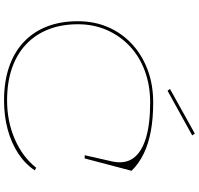

<svg xmlns="http://www.w3.org/2000/svg" viewBox="-37 -932 984 950"><g transform="rotate(90 455.0 -457.0)"><path d="M823 -137Q791 -89 739 -55Q687 -21 620.5 -3Q554 15 477 15Q385 15 312.5 -9.5Q240 -34 189 -81.5Q138 -129 111.5 -196.5Q85 -264 85 -350Q85 -432 114.5 -500Q144 -568 198 -618Q252 -668 325.5 -695.5Q399 -723 487 -723Q565 -723 628 -711.5Q691 -700 740.5 -676Q790 -652 825 -616L764 -384H748L779 -521Q792 -583 763 -624Q734 -665 664.5 -686.5Q595 -708 487 -708Q403 -708 332 -682Q261 -656 209.5 -608Q158 -560 129 -494.5Q100 -429 100 -350Q100 -268 126 -203Q152 -138 201 -92.5Q250 -47 319.5 -23.5Q389 0 477 0Q580 0 668 -38Q756 -76 810 -144ZM429 -794 420 -806 641 -929 650 -916Z"/></g></svg>

Font: Kalnia SemiExpanded Thin
Style: Regular
Weight: 250
Width: 6
Designer: Frida Medrano
Foundry: Frida Medrano
Version: Version 1.105